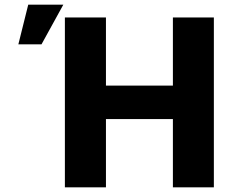

<svg xmlns="http://www.w3.org/2000/svg" viewBox="-20 -802 991 822"><path d="M257.8 0V-727.3H433.6V-435.4H720.2V-727.3H895.6V0H720.2V-292.3H433.6V0ZM58.6 -612.2 100.9 -782H251.1L157.7 -612.2Z"/></svg>

Font: Inter P Extra Bold
Style: Regular
Weight: 800
Designer: Rasmus Andersson
Foundry: rsms
Version: Version 3.018;git-588b23468